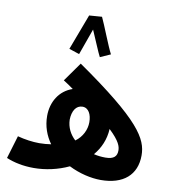

<svg xmlns="http://www.w3.org/2000/svg" viewBox="-90 -901 905 990"><g transform="rotate(10 363.0 -406.0)"><path d="M364 -821 297 -816V-815C283 -777 236 -654 227 -629L281 -611C286 -625 311 -695 330 -748C350 -703 378 -634 389 -614L443 -638C422 -678 382 -784 364 -821ZM503 9C621 9 689 -50 689 -152C689 -239 638 -328 298 -564L227 -464C246 -452 264 -440 280 -428C211 -405 174 -341 174 -269C174 -214 192 -167 220 -128C201 -125 180 -123 158 -123C123 -123 81 -129 44 -139L8 -19C49 -2 97 8 152 8C213 8 278 -6 335 -33C391 -5 452 9 503 9ZM292 -270C293 -315 312 -347 346 -347C378 -347 394 -314 394 -274C394 -235 375 -195 339 -169C311 -195 293 -229 292 -270ZM567 -156C567 -127 552 -109 507 -109C487 -109 467 -111 446 -116C479 -155 500 -202 503 -258C560 -204 567 -177 567 -156Z"/></g></svg>

Font: Noto Sans Arabic UI Cn
Style: Bold
Weight: 700
Width: 3
Designer: Monotype Design Team, Nadine Chahine and Nizar Qandah
Foundry: Monotype Imaging Inc.
Version: Version 2.010